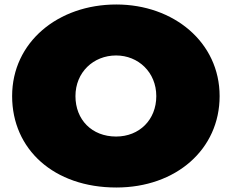

<svg xmlns="http://www.w3.org/2000/svg" viewBox="-20 -813 1032 855"><path d="M34 -385C34 -148 220 22 498 22C764 22 958 -148 958 -385C958 -625 753 -793 498 -793C238 -793 34 -625 34 -385ZM316 -385C316 -491 396 -566 497 -566C596 -566 676 -491 676 -385C676 -280 601 -205 497 -205C389 -205 316 -280 316 -385Z"/></svg>

Font: Poland Can Into
Style: BigWritings
Weight: 700
Foundry: Cannot Into Space Fonts
Version: Version 0.92